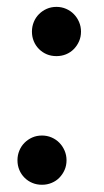

<svg xmlns="http://www.w3.org/2000/svg" viewBox="-20 -516 294 544"><path d="M29.5 0ZM29.5 -62Q29.5 -76.5 34.8 -89.2Q40 -102 49.5 -111.5Q59 -121 71.5 -126.5Q84 -132 99 -132Q113.5 -132 126.2 -126.5Q139 -121 148.2 -111.5Q157.5 -102 163 -89.2Q168.5 -76.5 168.5 -62Q168.5 -47 163 -34.5Q157.5 -22 148.2 -12.5Q139 -3 126.2 2.2Q113.5 7.5 99 7.5Q84 7.5 71.5 2.2Q59 -3 49.5 -12.5Q40 -22 34.8 -34.5Q29.5 -47 29.5 -62ZM70.5 -426.5Q70.5 -441 75.8 -453.8Q81 -466.5 90.5 -476Q100 -485.5 112.5 -491Q125 -496.5 140 -496.5Q154.5 -496.5 167.2 -491Q180 -485.5 189.2 -476Q198.5 -466.5 204 -453.8Q209.5 -441 209.5 -426.5Q209.5 -411.5 204 -399Q198.5 -386.5 189.2 -377Q180 -367.5 167.2 -362.2Q154.5 -357 140 -357Q125 -357 112.5 -362.2Q100 -367.5 90.5 -377Q81 -386.5 75.8 -399Q70.5 -411.5 70.5 -426.5Z"/></svg>

Font: Lato Semibold
Style: Italic
Weight: 600
Italic angle: -7°
Designer: Lukasz Dziedzic
Foundry: tyPoland Lukasz Dziedzic
Version: Version 2.006; 2014-01-15